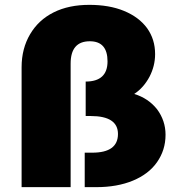

<svg xmlns="http://www.w3.org/2000/svg" viewBox="-20 -771 734 791"><path d="M104 -630C81 -591 69 -546 69 -494V0H271V-509C271 -570 297 -601 350 -601C399 -601 423 -573 423 -518C423 -463 393 -435 333 -435V-293H354C429 -293 466 -268 466 -219C466 -168 431 -142 360 -142H329V0H377C434 0 485 -9 528 -27C571 -45 604 -70 627 -103C650 -136 662 -173 662 -216C662 -255 650 -290 627 -321C603 -351 572 -372 533 -384C559 -401 580 -425 596 -455C611 -484 619 -515 619 -548C619 -589 608 -624 586 -655C563 -686 532 -709 491 -726C450 -743 402 -751 348 -751C292 -751 243 -741 201 -720C159 -699 127 -669 104 -630Z"/></svg>

Font: Argentum Sans ExtraBold
Style: Regular
Weight: 800
Designer: Julieta Ulanovsky
Foundry: Julieta Ulanovsky
Version: Version 5.001;February 15, 2019;FontCreator 11.5.0.2425 64-b